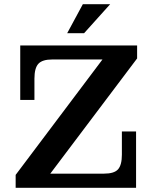

<svg xmlns="http://www.w3.org/2000/svg" viewBox="-20 -900 732 920"><path d="M55 -62 471 -615 637 -620 221 -68ZM55 0V-62L221 -68H632V0ZM77 -421V-615H230Q183 -615 164 -594.5Q145 -574 145 -523V-421ZM479 -68Q527 -68 545.5 -88.5Q564 -109 564 -159V-270H632V-68ZM77 -615V-682H637V-620L471 -615ZM302 -741 377 -880H508L383 -741Z"/></svg>

Font: Montagu Slab 120pt Medium
Style: Regular
Weight: 500
Designer: Florian Karsten
Foundry: Florian Karsten
Version: Version 1.000